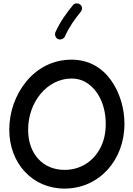

<svg xmlns="http://www.w3.org/2000/svg" viewBox="-20 -1065 785 1133"><path d="M360.4 47.9C564 47.9 714.4 -118.7 714.4 -334C714.4 -425.8 687 -519.5 634.3 -592.8C581.5 -666 503.9 -712.9 402.3 -712.9C292.5 -712.9 201.2 -663.6 136.2 -585.4C71.3 -506.8 34.7 -404.8 34.7 -299.3C34.7 -100.6 172.4 47.9 360.4 47.9ZM360.4 -62.5C236.8 -62.5 146 -153.3 146 -299.3C146 -465.3 260.3 -601.6 402.3 -601.6C440.9 -601.6 475.6 -589.8 505.9 -566.4C566.4 -519.5 604 -435.5 604 -334C604 -279.8 593.3 -231.9 571.8 -191.4C528.8 -109.4 452.1 -62.5 360.4 -62.5ZM452.6 -1038.6C447.3 -1043 441.4 -1044.9 434.1 -1044.9C431.6 -1044.9 419.9 -1046.9 409.7 -1033.7C373 -988.3 336.9 -940.9 307.1 -875C305.7 -871.1 304.7 -867.2 304.7 -863.3C304.7 -855.5 308.1 -840.8 322.3 -834.5C326.2 -833 330.1 -832 334 -832C341.8 -832 356.4 -835.4 362.8 -849.6C389.6 -908.7 420.4 -950.7 457 -996.1C461.4 -1001.5 463.9 -1007.3 463.9 -1014.6C463.9 -1016.6 465.8 -1028.3 452.6 -1038.6Z"/></svg>

Font: Mikhak SemiBold
Style: Regular
Weight: 600
Designer: Amin Abedi
Version: Version 3.2